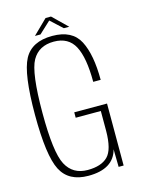

<svg xmlns="http://www.w3.org/2000/svg" viewBox="-117 -837 665 908"><g transform="rotate(-15 215.0 -383.0)"><path d="M201.5 4Q105 4 68 -68Q31 -140 31 -340Q31 -540.5 68.2 -610Q105.5 -679.5 206 -679.5Q303.5 -679.5 338.8 -611.2Q374 -543 374 -419.5H337.5Q337.5 -538 307.5 -594.8Q277.5 -651.5 206 -651.5Q132.5 -651.5 100 -594Q67.5 -536.5 67.5 -339Q67.5 -146 100 -84.8Q132.5 -23.5 205 -23.5Q271.5 -23.5 303.8 -55.8Q336 -88 336.5 -180V-277H213.5V-303.5H374V0H349.5L348 -86.5Q324.5 4 201.5 4ZM127.5 -700.5 198 -769.5H224.5L295.5 -700.5H269L211.5 -753.5L154.5 -700.5Z"/></g></svg>

Font: Anybody ExtraLight
Style: Regular
Weight: 200
Designer: Tyler Finck
Foundry: Etcetera Type Company
Version: Version 1.010; ttfautohint (v1.8.3) -l 8 -r 50 -G 200 -x 14 